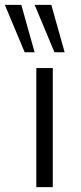

<svg xmlns="http://www.w3.org/2000/svg" viewBox="-56 -773 333 793"><path d="M94 0V-492H162V0ZM169 -557 87 -753H156L211 -557ZM46 -557 -36 -753H32L87 -557Z"/></svg>

Font: Nunito Sans 8pt Light
Style: Regular
Weight: 300
Version: Version 3.101;gftools[0.9.27]